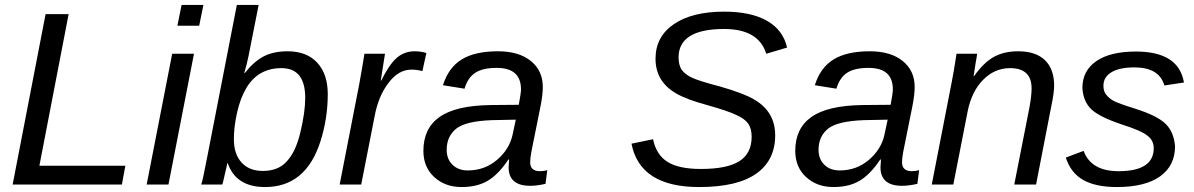

<svg xmlns="http://www.w3.org/2000/svg" viewBox="-20 -745 4820 775"><path d="M472 0H31L164 -688H257L139 -76H486Z M784 -641H696L713 -725H801ZM660 0H572L675 -528H763Z M1141 -538Q1218 -538 1260.5 -492Q1303 -446 1303 -365Q1303 -266 1273 -173Q1214 10 1050 10Q932 10 899 -87H898L886 -35Q879 -2 877 0H792Q798 -14 816 -109L936 -725H1024L983 -518Q977 -488 966 -450H968Q1005 -497 1044.5 -517.5Q1084 -538 1141 -538ZM1116 -470Q1023 -470 975 -391Q950 -349 937 -291Q924 -233 924 -184Q924 -123 955 -89Q986 -55 1041 -55Q1102 -55 1136 -92Q1173 -130 1192 -209Q1212 -292 1212 -350Q1212 -470 1116 -470Z M1701 -531 1685 -458Q1663 -464 1641 -464Q1588 -464 1548 -410Q1507 -357 1492 -275L1438 0H1351L1430 -405L1442 -473L1451 -528H1534L1517 -420H1519Q1551 -485 1581.5 -511.5Q1612 -538 1654 -538Q1679 -538 1701 -531Z M2120 5Q2033 5 2033 -70L2035 -101H2032Q1992 -41 1949 -15.5Q1906 10 1843 10Q1776 10 1732 -31Q1689 -71 1689 -136Q1689 -227 1754.5 -273Q1820 -319 1960 -321L2074 -322Q2083 -370 2083 -384Q2083 -471 1985 -471Q1928 -471 1898 -451Q1868 -431 1855 -387L1768 -401Q1790 -472 1843.5 -505Q1897 -538 1990 -538Q2074 -538 2122.5 -499Q2171 -460 2171 -394Q2171 -363 2162 -317L2125 -133Q2120 -106 2120 -90Q2120 -54 2160 -54Q2174 -54 2189 -58L2182 -3Q2148 5 2120 5ZM2049 -201 2062 -262 1965 -260Q1860 -256 1822 -226Q1783 -195 1783 -140Q1783 -103 1806.5 -80Q1830 -57 1868 -57Q1936 -57 1986 -99.5Q2036 -142 2049 -201Z M2802 10Q2563 10 2529 -165L2616 -183Q2629 -120 2674.5 -91.5Q2720 -63 2809 -63Q2915 -63 2964.5 -94.5Q3014 -126 3014 -193Q3014 -226 3000 -246Q2986 -266 2952 -281Q2919 -297 2834 -321Q2752 -343 2709 -368Q2626 -416 2626 -508Q2626 -597 2700 -647.5Q2774 -698 2903 -698Q3011 -698 3076 -661Q3141 -624 3157 -553L3073 -528Q3042 -628 2903 -628Q2719 -628 2719 -513Q2719 -484 2731 -464Q2746 -444 2772 -432Q2801 -418 2886 -396Q2983 -368 3023 -344Q3109 -295 3109 -199Q3109 -98 3032.5 -44Q2956 10 2802 10Z M3621 5Q3534 5 3534 -70L3536 -101H3533Q3493 -41 3450 -15.5Q3407 10 3344 10Q3277 10 3233 -31Q3190 -71 3190 -136Q3190 -227 3255.5 -273Q3321 -319 3461 -321L3575 -322Q3584 -370 3584 -384Q3584 -471 3486 -471Q3429 -471 3399 -451Q3369 -431 3356 -387L3269 -401Q3291 -472 3344.5 -505Q3398 -538 3491 -538Q3575 -538 3623.5 -499Q3672 -460 3672 -394Q3672 -363 3663 -317L3626 -133Q3621 -106 3621 -90Q3621 -54 3661 -54Q3675 -54 3690 -58L3683 -3Q3649 5 3621 5ZM3550 -201 3563 -262 3466 -260Q3361 -256 3323 -226Q3284 -195 3284 -140Q3284 -103 3307.5 -80Q3331 -57 3369 -57Q3437 -57 3487 -99.5Q3537 -142 3550 -201Z M4162 0H4074L4136 -315Q4144 -361 4144 -388Q4144 -470 4057 -470Q3995 -470 3948.5 -423Q3902 -376 3886 -296L3828 0H3741L3822 -416Q3829 -450 3841 -528H3924Q3924 -523 3918 -490L3910 -438H3912Q3951 -493 3992 -515.5Q4033 -538 4090 -538Q4161 -538 4198 -502Q4235 -466 4235 -399Q4235 -371 4224 -319Z M4723 -155Q4723 -76 4662.5 -33Q4602 10 4488 10Q4403 10 4352.5 -18.5Q4302 -47 4282 -109L4354 -136Q4384 -54 4495 -54Q4637 -54 4637 -147Q4637 -178 4612 -197Q4589 -217 4507 -243Q4418 -273 4385.5 -303.5Q4353 -334 4349 -389Q4349 -460 4405.5 -498.5Q4462 -537 4565 -537Q4738 -537 4759 -412L4680 -400Q4659 -473 4559 -473Q4499 -473 4466.5 -453.5Q4434 -434 4434 -399Q4434 -377 4444 -364Q4457 -348 4473 -339Q4492 -328 4563 -306Q4651 -278 4684.5 -245.5Q4718 -213 4723 -155Z"/></svg>

Font: Libra Sans
Style: Italic
Weight: 400
Italic angle: -12°
Foundry: Context Ltd
Version: Version 1.002